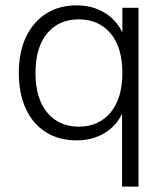

<svg xmlns="http://www.w3.org/2000/svg" viewBox="-20 -514 615 714"><path d="M434 180V-91Q412 -45 367.5 -18.5Q323 8 265 8Q199 8 150.5 -22.5Q102 -53 76 -109.5Q50 -166 50 -243Q50 -320 76.5 -376Q103 -432 151 -463Q199 -494 265 -494Q324 -494 368.5 -467Q413 -440 435 -393V-485H495V180ZM273 -43Q347 -43 391 -95.5Q435 -148 435 -243Q435 -338 391 -390Q347 -442 273 -442Q199 -442 155.5 -390Q112 -338 112 -243Q112 -148 155.5 -95.5Q199 -43 273 -43Z"/></svg>

Font: Nunito Sans Light
Style: Regular
Weight: 300
Designer: Vernon Adams
Foundry: Vernon Adams
Version: Version 3.101; ttfautohint (v1.8.4.7-5d5b);gftools[0.9.27]